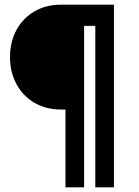

<svg xmlns="http://www.w3.org/2000/svg" viewBox="-20 -720 597 824"><path d="M23 -475Q23 -541 51 -592Q79 -643 128.5 -671.5Q178 -700 242 -700H469V84H389V-609H341V84H261V-250H242Q178 -250 128.5 -278.5Q79 -307 51 -358.5Q23 -410 23 -475Z"/></svg>

Font: Oak Sans Medium
Style: Regular
Weight: 500
Designer: Erik Kennedy, Walven
Foundry: Erik Kennedy, Walven
Version: Version 1.000